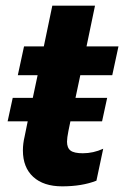

<svg xmlns="http://www.w3.org/2000/svg" viewBox="-20 -644 439 679"><path d="M61 -112Q61 -136 67 -161L78 -215H7L25 -298H96L113 -378H43L65 -480H135L165 -624H316L286 -480H399L377 -378H264L247 -298H359L341 -215H229L222 -181Q217 -156 217 -143Q217 -121 229.5 -111.5Q242 -102 273 -102Q310 -102 345 -118L321 -5Q270 15 200 15Q134 15 97.5 -18.5Q61 -52 61 -112Z"/></svg>

Font: Prompt SemiBold
Style: Italic
Weight: 600
Italic angle: -12°
Designer: Katatrad Team
Foundry: CadsonDemak
Version: Version 1.001